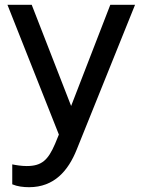

<svg xmlns="http://www.w3.org/2000/svg" viewBox="-20 -559 593 799"><path d="M101 220C206 220 264 151 299 64L542 -539H439L276 -118L112 -539H11L225 1L209 40C180 107 154 132 91 132C69 132 45 128 31 125V208C52 217 77 220 101 220Z"/></svg>

Font: Mluvka Medium
Style: Regular
Weight: 500
Designer: Modified by Jiří Krblich, Original typeface by Gumpita Rahayu
Foundry: Gumpita Rahayu & Jiří Krblich
Version: Version 2.000;Glyphs 3.1.1 (3134)